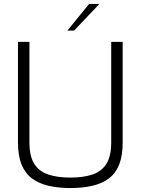

<svg xmlns="http://www.w3.org/2000/svg" viewBox="-20 -946 713 972"><path d="M336 6Q275 6 225.5 -5.5Q176 -17 141.5 -43Q107 -69 89 -113.5Q71 -158 71 -225V-734H129V-225Q129 -155 153.5 -116.5Q178 -78 224.5 -62.5Q271 -47 336 -47Q402 -47 448 -62.5Q494 -78 518.5 -116.5Q543 -155 543 -225V-734H601V-225Q601 -158 583.5 -113.5Q566 -69 531.5 -43Q497 -17 447.5 -5.5Q398 6 336 6ZM321 -791 431 -926H483L355 -791Z"/></svg>

Font: Exo Thin Light
Style: Regular
Weight: 300
Version: Version 2.000